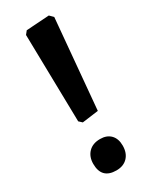

<svg xmlns="http://www.w3.org/2000/svg" viewBox="-178 -714 620 769"><g transform="rotate(-30 132.0 -329.5)"><path d="M194 -666 210 -650 173 -237 98 -227 84 -240 76 -644 88 -659ZM124 -135Q155 -135 172.5 -117Q190 -99 190 -67Q190 -33 171 -13Q152 7 119 7Q51 7 51 -62Q51 -95 70.5 -115Q90 -135 124 -135Z"/></g></svg>

Font: Alegreya Sans
Style: Bold
Weight: 700
Designer: Juan Pablo del Peral
Foundry: Huerta Tipografica
Version: Version 2.007